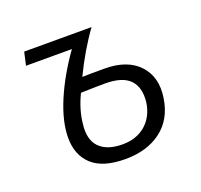

<svg xmlns="http://www.w3.org/2000/svg" viewBox="-98 -631 781 747"><g transform="rotate(-20 292.0 -257.0)"><path d="M301.8 6.8Q208.5 6.8 163.8 -34.2Q119.1 -75.2 119.1 -147Q119.1 -213.4 154.5 -297.4Q189.9 -381.3 251 -466.8H61L73.2 -521H352.1Q297.9 -446.3 252 -351.1Q281.7 -352.1 342.8 -352.1Q438.5 -352.1 486.3 -300.5Q534.2 -249 521 -165Q508.3 -81.5 449.7 -37.4Q391.1 6.8 301.8 6.8ZM310.1 -50.8Q368.2 -50.8 406 -83.5Q443.8 -116.2 452.1 -172.9Q459 -232.9 428.7 -264.9Q398.4 -296.9 326.2 -296.9Q292.5 -296.9 226.1 -294.9Q197.8 -236.8 191.9 -181.2Q183.1 -115.7 214.6 -83.3Q246.1 -50.8 310.1 -50.8Z"/></g></svg>

Font: Rawline
Style: Italic
Weight: 400
Italic angle: -12°
Designer: Matt McInerney, Pablo Impallari, Rodrigo Fuenzalida
Foundry: Matt McInerney, Pablo Impallari, Rodrigo Fuenzalida
Version: Version 4.020;PS 004.020;hotconv 1.0.88;makeotf.lib2.5.64775